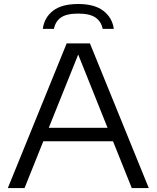

<svg xmlns="http://www.w3.org/2000/svg" viewBox="-20 -962 801 982"><path d="M654 0 558 -239.5H201.5L105.5 0H20L321 -740H440L741 0ZM229.5 -308.5H530L380 -683ZM380 -941.5Q464 -941.5 509.2 -906.2Q554.5 -871 562 -814.5H505Q498 -851.5 468.8 -872Q439.5 -892.5 380 -892.5Q320 -892.5 291.5 -872.2Q263 -852 256 -814.5H199Q206.5 -872 251 -906.8Q295.5 -941.5 380 -941.5Z"/></svg>

Font: Encode Sans Expanded
Style: Regular
Weight: 400
Width: 7
Designer: Multiple Designers
Foundry: Impallari Type
Version: Version 2.000